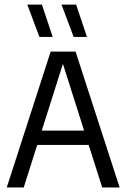

<svg xmlns="http://www.w3.org/2000/svg" viewBox="-20 -821 554 841"><path d="M9.6 0 201.9 -595H311L504 0H427.6L249.8 -559.3H261.3L84 0ZM108 -186.1 123.7 -248.8H388.7L404.6 -186.1ZM302.7 -659.1 249.5 -800.8H313.5L360.9 -659.1ZM152.8 -659.1 99.6 -800.8H163.6L210.9 -659.1Z"/></svg>

Font: Encode Sans SC Condensed Thin
Style: Regular
Weight: 100
Width: 3
Designer: Multiple Designers
Foundry: Impallari Type
Version: Version 3.002